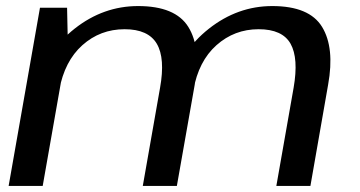

<svg xmlns="http://www.w3.org/2000/svg" viewBox="-20 -614 1190 634"><path d="M8.5 0H121L204 -471.5L201.5 -588.5H112ZM451.5 0H564L623 -334.5Q644.5 -456.5 601.8 -525.2Q559 -594 436 -594Q321.5 -594 227 -519.8Q132.5 -445.5 114 -339L175.5 -316Q193 -412 252 -464.8Q311 -517.5 391.5 -517.5Q469.5 -517.5 497.8 -469.5Q526 -421.5 508.5 -324ZM892.5 0H1005L1063.5 -334.5Q1085.5 -456.5 1043.5 -525.2Q1001.5 -594 879 -594Q764.5 -594 669.5 -519Q574.5 -444 556.5 -339L618.5 -316Q635.5 -412 694.8 -464.8Q754 -517.5 834 -517.5Q912.5 -517.5 939.5 -469.5Q966.5 -421.5 949.5 -324Z"/></svg>

Font: Anybody Expanded
Style: Italic
Weight: 400
Width: 7
Italic angle: -10°
Version: Version 1.113;gftools[0.9.25]